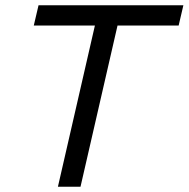

<svg xmlns="http://www.w3.org/2000/svg" viewBox="-20 -710 717 730"><path d="M200.2 0 340.8 -612.8H108.4L126.5 -689.9H677.2L659.2 -612.8H426.8L286.1 0Z"/></svg>

Font: HK Grotesk Medium Legacy Italic
Style: Regular
Weight: 500
Italic angle: -13°
Designer: Alfredo Marco Pradil
Foundry: Hanken Design Co.
Version: Version 2.022;PS 002.022;hotconv 1.0.88;makeotf.lib2.5.64775